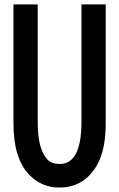

<svg xmlns="http://www.w3.org/2000/svg" viewBox="-20 -805 540 870"><path d="M41 -785.2H150.9V-252.9Q150.9 -159.7 174.8 -112.3Q185.5 -90.3 198.7 -78.6Q217.3 -62 250.5 -62Q349.1 -62 349.1 -252.9V-785.2H459V-245.1Q459 -142.1 428.7 -74.7Q418.9 -53.7 406.2 -35.6Q348.1 44.9 249 44.9Q168.5 44.9 112.3 -13.2Q41 -87.4 41 -245.1Z"/></svg>

Font: BIZ UDGothic
Style: Bold
Weight: 700
Monospace: yes
Designer: TypeBank Co., Ltd.
Foundry: Morisawa Inc.
Version: Version 1.05